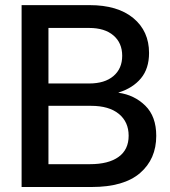

<svg xmlns="http://www.w3.org/2000/svg" viewBox="-20 -748 680 768"><path d="M66.4 0V-727.5H338.4Q450.7 -727.5 513.4 -675.5Q576.2 -623.5 576.2 -536.1Q576.2 -473.6 543.7 -434.6Q511.2 -395.5 454.1 -377.9V-377Q517.6 -368.2 561.3 -325.2Q605 -282.2 605 -204.6Q605 -111.8 540.3 -55.9Q475.6 0 346.7 0ZM173.8 -91.3H339.8Q414.1 -91.3 454.3 -120.4Q494.6 -149.4 494.6 -205.1Q494.6 -260.3 455.3 -292.5Q416 -324.7 343.8 -324.7H173.8ZM173.8 -414.1H336.9Q398.9 -414.1 433.8 -443.8Q468.8 -473.6 468.8 -524.9Q468.8 -576.2 433.8 -606.2Q398.9 -636.2 336.9 -636.2H173.8Z"/></svg>

Font: Inter Display Medium
Style: Regular
Weight: 500
Designer: Rasmus Andersson
Foundry: rsms
Version: Version 4.001;git-9221beed3